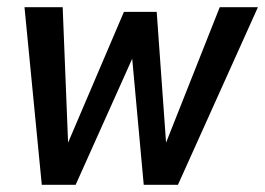

<svg xmlns="http://www.w3.org/2000/svg" viewBox="-20 -513 736 533"><path d="M696 -493 474 0H379L347 -350L190 0H96L48 -493H154L169 -117L324 -480H415L441 -117L590 -493Z"/></svg>

Font: Cabin
Style: Medium Italic
Weight: 500
Designer: Pablo Impallari
Foundry: Pablo Impallari. www.impallari.com Igino Marini. www.ikern.com
Version: Version 1.005